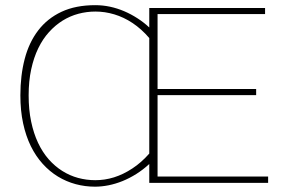

<svg xmlns="http://www.w3.org/2000/svg" viewBox="-20 -701 1130 736"><path d="M1007.8 -24.4H584V-336.4H961.9V-359.9H584V-647H996.1V-670.4H552.2V-595.7Q530.8 -615.7 506.3 -631.3Q481.9 -647 455.6 -658.2Q429.2 -669.4 401.6 -675.3Q374 -681.2 345.2 -681.2Q270 -681.2 215.8 -655.8Q161.6 -630.4 126.5 -584.5Q91.3 -538.6 74.7 -475.1Q58.1 -411.6 58.1 -335.4Q58.1 -276.9 68.6 -228.3Q79.1 -179.7 98.1 -140.9Q117.2 -102.1 143.8 -72.8Q170.4 -43.5 202.1 -24.2Q233.9 -4.9 270 4.9Q306.2 14.6 344.2 14.6Q369.1 14.6 396 9.3Q422.9 3.9 449.5 -6.8Q476.1 -17.6 502.2 -33.9Q528.3 -50.3 552.2 -72.3V0H1007.8ZM89.8 -335.4Q89.8 -390.1 99.6 -435.3Q109.4 -480.5 126.7 -516.1Q144 -551.8 168 -578.1Q191.9 -604.5 220.2 -622.1Q248.5 -639.6 280.5 -648.2Q312.5 -656.7 345.7 -656.7Q363.8 -656.7 381.8 -654.1Q399.9 -651.4 418 -646Q436 -640.6 453.6 -632.3Q471.2 -624 488 -612.8Q504.9 -601.6 521 -587.2Q537.1 -572.8 552.2 -555.2V-112.3Q537.1 -95.2 520.8 -80.8Q504.4 -66.4 487.3 -55.2Q470.2 -43.9 452.6 -35.4Q435.1 -26.9 417 -21.2Q398.9 -15.6 380.9 -12.9Q362.8 -10.3 345.2 -10.3Q311.5 -10.3 279.3 -19Q247.1 -27.8 218.8 -45.7Q190.4 -63.5 166.7 -90.3Q143.1 -117.2 126 -153.3Q108.9 -189.5 99.4 -234.9Q89.8 -280.3 89.8 -335.4Z"/></svg>

Font: SaysetthaMai Thin
Style: Regular
Weight: 100
Designer: John M. Durdin
Foundry: Lao Script for Windows
Version: Version 1.101